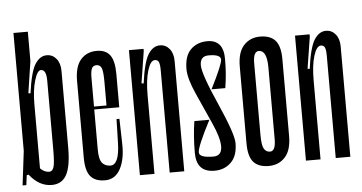

<svg xmlns="http://www.w3.org/2000/svg" viewBox="-54 -910 1922 1020"><g transform="rotate(-5 907.0 -400.0)"><path d="M206.7 -171.1V-544.4Q206.7 -602.2 177.8 -602.2Q158.9 -602.2 143.3 -550.6Q127.8 -498.9 127.8 -424.4V-82.2Q150 -60 175.6 -60Q192.2 -60 199.4 -81.7Q206.7 -103.3 206.7 -171.1ZM286.7 -587.8V-177.8Q286.7 -78.9 261.7 -33.9Q236.7 11.1 183.3 11.1Q115.6 11.1 64.4 -54.4L54.4 -52.2L47.8 0H27.8L50 -182.2V-811.1H126.7V-654.4L101.1 -485.6L112.2 -483.3Q127.8 -597.8 153.3 -637.8Q178.9 -677.8 215.6 -677.8Q246.7 -677.8 266.7 -653.3Q286.7 -628.9 286.7 -587.8Z M508.9 -368.9V-510Q508.9 -566.7 501.1 -584.4Q493.3 -602.2 474.4 -602.2Q455.6 -602.2 448.9 -586.7Q442.2 -571.1 442.2 -537.8V-156.7Q442.2 -102.2 458.3 -83.3Q474.4 -64.4 502.2 -64.4Q548.9 -64.4 552.2 -177.8L555.6 -307.8H571.1L574.4 -174.4Q576.7 -92.2 548.9 -40.6Q521.1 11.1 466.7 11.1Q414.4 11.1 389.4 -18.9Q364.4 -48.9 364.4 -118.9V-526.7Q364.4 -604.4 396.7 -641.1Q428.9 -677.8 482.2 -677.8Q530 -677.8 552.8 -647.2Q575.6 -616.7 575.6 -546.7V-368.9ZM553.3 -368.9H415.6V-384.4H553.3Z M653.3 -666.7H731.1V-654.4L704.4 -485.6L715.6 -483.3Q731.1 -597.8 756.7 -637.8Q782.2 -677.8 818.9 -677.8Q850 -677.8 870 -653.3Q890 -628.9 890 -587.8V0H812.2V-544.4Q812.2 -575.6 806.7 -588.9Q801.1 -602.2 785.6 -602.2Q762.2 -602.2 746.7 -551.1Q731.1 -500 731.1 -422.2V0H653.3Z M1174.4 -125.6Q1174.4 -57.8 1139.4 -23.3Q1104.4 11.1 1051.1 11.1Q954.4 11.1 954.4 -92.2Q954.4 -184.4 966.7 -261.1H1046.7Q975.6 -124.4 975.6 -93.3Q975.6 -64.4 1051.1 -64.4Q1096.7 -64.4 1096.7 -115.6Q1096.7 -161.1 1060 -242.2Q1023.3 -323.3 986.1 -406.7Q948.9 -490 948.9 -540Q948.9 -610 983.3 -643.9Q1017.8 -677.8 1072.2 -677.8Q1157.8 -677.8 1157.8 -575.6Q1157.8 -493.3 1145.6 -421.1H1072.2Q1136.7 -548.9 1136.7 -574.4Q1136.7 -602.2 1072.2 -602.2Q1026.7 -602.2 1026.7 -553.3Q1026.7 -506.7 1100.6 -340.6Q1174.4 -174.4 1174.4 -125.6Z M1340 -602.2Q1310 -602.2 1310 -538.9V-156.7Q1310 -102.2 1321.1 -83.3Q1332.2 -64.4 1353.3 -64.4Q1383.3 -64.4 1383.3 -127.8V-510Q1383.3 -602.2 1340 -602.2ZM1340 11.1Q1285.6 11.1 1258.9 -18.9Q1232.2 -48.9 1232.2 -118.9V-527.8Q1232.2 -604.4 1266.1 -641.1Q1300 -677.8 1353.3 -677.8Q1407.8 -677.8 1434.4 -647.8Q1461.1 -617.8 1461.1 -547.8V-138.9Q1461.1 -62.2 1427.2 -25.6Q1393.3 11.1 1340 11.1Z M1538.9 -666.7H1616.7V-654.4L1590 -485.6L1601.1 -483.3Q1616.7 -597.8 1642.2 -637.8Q1667.8 -677.8 1704.4 -677.8Q1735.6 -677.8 1755.6 -653.3Q1775.6 -628.9 1775.6 -587.8V0H1697.8V-544.4Q1697.8 -575.6 1692.2 -588.9Q1686.7 -602.2 1671.1 -602.2Q1647.8 -602.2 1632.2 -551.1Q1616.7 -500 1616.7 -422.2V0H1538.9Z"/></g></svg>

Font: Le Murmure
Style: Regular
Weight: 600
Width: 2
Designer: Jeremy Landes, Alexander Slobzheninov (Cyrillic)
Foundry: Velvetyne Type Foundry
Version: Version 1.0